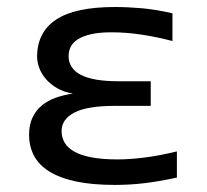

<svg xmlns="http://www.w3.org/2000/svg" viewBox="-20 -519 590 548"><path d="M484.9 -12.2Q436 -1.5 393.6 3.7Q351.1 8.8 308.1 8.8Q242.7 8.8 196.3 -1.2Q149.9 -11.2 120.1 -30Q90.3 -48.8 76.7 -75.2Q63 -101.6 63 -134.8Q63 -163.1 72.8 -183.6Q82.5 -204.1 99.4 -218Q116.2 -231.9 138.9 -240Q161.6 -248 188 -252Q161.6 -256.3 142.6 -267.6Q123.5 -278.8 110.8 -293.7Q98.1 -308.6 92 -325.2Q85.9 -341.8 85.9 -356.9Q85.9 -426.8 139.9 -462.9Q193.8 -499 308.1 -499Q344.2 -499 385.3 -495.4Q426.3 -491.7 472.2 -481V-401.9Q425.3 -414.1 382.3 -420.4Q339.4 -426.8 297.9 -426.8Q263.2 -426.8 240 -421.4Q216.8 -416 202.4 -407Q188 -397.9 181.9 -385.5Q175.8 -373 175.8 -358.9Q175.8 -323.7 210.7 -305.4Q245.6 -287.1 317.9 -287.1H410.2V-216.8H308.1Q229 -216.8 192.4 -197.8Q155.8 -178.7 155.8 -145Q155.8 -127 164.3 -112.1Q172.9 -97.2 191.9 -86.4Q210.9 -75.7 241.5 -69.8Q272 -64 315.9 -64Q349.1 -64 392.1 -69.3Q435.1 -74.7 484.9 -86.9Z"/></svg>

Font: Code New Roman
Style: Regular
Weight: 400
Monospace: yes
Designer: Sam Radian
Foundry: Code New Roman
Version: Version 2.00 November 29, 2014